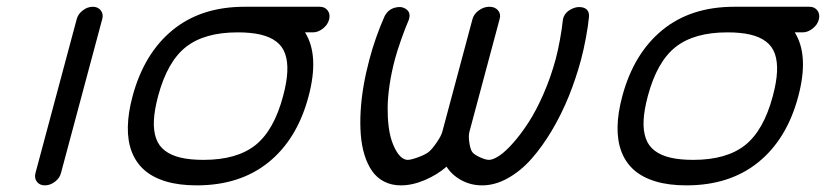

<svg xmlns="http://www.w3.org/2000/svg" viewBox="-20 -559 2491 579"><path d="M211.4 -501.5Q215.3 -516.6 229.6 -527.6Q243.9 -538.6 259.8 -538.6Q275.4 -538.6 283.9 -527.6Q292.5 -516.6 288.3 -501.5L163.8 -36.9Q159.9 -21.7 145.6 -10.9Q131.3 0 115.5 0Q99.6 0 91.3 -10.9Q83 -21.7 86.9 -36.9Z M923.6 -461.4H899.9Q943.6 -391.6 910.2 -267.3Q876 -139.4 789.9 -69.7Q703.9 0 573 0Q520.3 0 480.6 -11.8Q440.9 -23.7 415.4 -46.1Q389.9 -68.6 377.3 -101.4Q364.7 -134.3 365.5 -176.4Q366.2 -218.5 379.9 -269.3Q414.6 -397.9 500.5 -468.3Q586.4 -538.6 717.3 -538.6H944.3Q960 -538.6 968.3 -527.2Q976.6 -515.9 972.4 -500Q968.3 -484.1 953.7 -472.8Q939.2 -461.4 923.6 -461.4ZM696.8 -461.4Q596.4 -461.4 540.4 -417.1Q484.4 -372.8 456.8 -269.3Q445.6 -227.3 444.1 -195.9Q442.6 -164.6 450.7 -141.7Q458.7 -118.9 477.5 -104.6Q496.3 -90.3 524.9 -83.6Q553.5 -76.9 593.8 -76.9Q694.1 -76.9 750.1 -121.3Q806.2 -165.8 833.7 -269.3Q845 -311.3 846.4 -342.7Q847.9 -374 839.8 -396.9Q831.8 -419.7 813 -433.8Q794.2 -448 765.6 -454.7Q737.1 -461.4 696.8 -461.4Z M1433.8 0Q1399.7 0 1371 -15.7Q1342.3 -31.5 1326.7 -56.4Q1297.9 -31.5 1260.5 -15.7Q1223.1 0 1189 0Q1160.6 0 1138.5 -11.4Q1116.5 -22.7 1102.3 -43Q1088.1 -63.2 1079.3 -91.4Q1070.6 -119.6 1068 -153Q1065.4 -186.3 1067.6 -224Q1069.8 -261.7 1076.5 -300.8Q1083.3 -339.8 1094 -379.9Q1111.8 -446.5 1138.7 -507.6Q1148.2 -529.1 1169.9 -535.6Q1189 -541.3 1203.1 -532.5Q1218.5 -522.9 1214.1 -504.2Q1213.4 -500 1211.4 -495.8Q1201.9 -474.1 1189.7 -439.5Q1177.5 -404.8 1171.1 -380.9Q1160.4 -340.8 1154.9 -303.3Q1149.4 -265.9 1149 -236.1Q1148.7 -206.3 1151.7 -180.3Q1154.8 -154.3 1161 -135.6Q1167.2 -116.9 1175.2 -103.5Q1183.1 -90.1 1191.9 -83.5Q1200.7 -76.9 1209.5 -76.9Q1219.5 -76.9 1241 -84.8Q1262.5 -92.8 1272.2 -100.3Q1282.5 -108.4 1296.5 -128.8Q1310.5 -149.2 1313.7 -161.1L1405 -502Q1409.2 -517.1 1424.1 -527.8Q1439 -538.6 1455.8 -538.6Q1472.7 -538.6 1481.8 -527.8Q1491 -517.1 1486.8 -502L1395.5 -161.1Q1392.3 -148.7 1395.4 -128.5Q1398.4 -108.4 1404.3 -100.3Q1409.9 -92.8 1427.2 -84.8Q1444.6 -76.9 1454.6 -76.9Q1467 -76.9 1486 -89.6Q1504.9 -102.3 1528.1 -128.7Q1551.3 -155 1574.1 -190.2Q1596.9 -225.3 1618.9 -275.5Q1640.9 -325.7 1655.8 -380.9Q1662.1 -404.1 1668.5 -438.7Q1674.8 -473.4 1677 -495.8Q1679 -517.6 1699.7 -529.8Q1718 -540.5 1735.6 -536.9Q1753.2 -533.2 1755.9 -517.1Q1756.6 -512.7 1756.1 -507.6Q1753.7 -481.2 1746.8 -444.7Q1740 -408.2 1732.4 -379.9Q1717.3 -323.5 1695.6 -269.5Q1673.8 -215.6 1644.8 -166.5Q1615.7 -117.4 1583.3 -80.6Q1550.8 -43.7 1512 -21.9Q1473.1 0 1433.8 0Z M2400.4 -461.4H2376.7Q2420.4 -391.6 2387 -267.3Q2352.8 -139.4 2266.7 -69.7Q2180.7 0 2049.8 0Q1997.1 0 1957.4 -11.8Q1917.7 -23.7 1892.2 -46.1Q1866.7 -68.6 1854.1 -101.4Q1841.6 -134.3 1842.3 -176.4Q1843 -218.5 1856.7 -269.3Q1891.4 -397.9 1977.3 -468.3Q2063.2 -538.6 2194.1 -538.6H2421.1Q2436.8 -538.6 2445.1 -527.2Q2453.4 -515.9 2449.2 -500Q2445.1 -484.1 2430.5 -472.8Q2416 -461.4 2400.4 -461.4ZM2173.6 -461.4Q2073.2 -461.4 2017.2 -417.1Q1961.2 -372.8 1933.6 -269.3Q1922.4 -227.3 1920.9 -195.9Q1919.4 -164.6 1927.5 -141.7Q1935.5 -118.9 1954.3 -104.6Q1973.1 -90.3 2001.7 -83.6Q2030.3 -76.9 2070.6 -76.9Q2170.9 -76.9 2226.9 -121.3Q2283 -165.8 2310.5 -269.3Q2321.8 -311.3 2323.2 -342.7Q2324.7 -374 2316.7 -396.9Q2308.6 -419.7 2289.8 -433.8Q2271 -448 2242.4 -454.7Q2213.9 -461.4 2173.6 -461.4Z"/></svg>

Font: Tecnico
Style: GruesoInclinado
Weight: 700
Italic angle: -15°
Version: Version 1.3